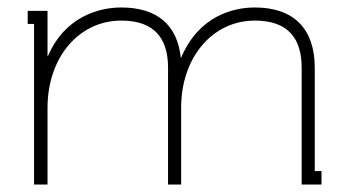

<svg xmlns="http://www.w3.org/2000/svg" viewBox="-20 -493 932 513"><path d="M108 -343H107V-464H54V-429H71V0H107V-205C107 -340 191 -438 304 -438C393 -438 429 -390 429 -312V0H464V-205C464 -340 548 -438 661 -438C750 -438 786 -390 786 -312V-36V0H839V-36H821V-312C821 -416 765 -473 661 -473C602 -473 511 -450 464 -339H463C454 -426 400 -473 304 -473C249 -473 155 -452 108 -343Z"/></svg>

Font: Rawengulk
Style: Regular
Weight: 400
Version: Version 0.9